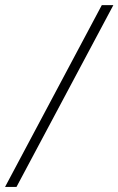

<svg xmlns="http://www.w3.org/2000/svg" viewBox="-36 -734 465 754"><path d="M28.8 0H-16.1L363.8 -713.9H409.2Z"/></svg>

Font: Open Sans Hebrew Condensed Light
Style: Italic
Weight: 300
Width: 3
Italic angle: -12°
Foundry: Ascender Corporation, Yanek Iontef
Version: Version 2.001;PS 002.001;hotconv 1.0.70;makeotf.lib2.5.58329